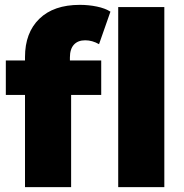

<svg xmlns="http://www.w3.org/2000/svg" viewBox="-20 -771 759 791"><path d="M268 -522H397V-380H273V0H83V-380H4V-522H83V-536Q83 -636 142 -693.5Q201 -751 309 -751Q345 -751 379 -744Q413 -737 435 -723L388 -589Q360 -605 331 -605Q301 -605 284.5 -587Q268 -569 268 -534ZM467 -742H657V0H467Z"/></svg>

Font: CMG Sans ExtraBold
Style: Regular
Weight: 800
Designer: Julieta Ulanovsky
Foundry: Julieta Ulanovsky
Version: Version 7.200